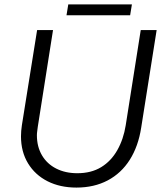

<svg xmlns="http://www.w3.org/2000/svg" viewBox="-20 -836 736 869"><path d="M326 13Q252 13 195.5 -15.5Q139 -44 107 -96.5Q75 -149 75 -219Q75 -231 76 -243.5Q77 -256 79 -269L148 -700H220L151 -262Q150 -252 148.5 -242.5Q147 -233 147 -224Q147 -172 170 -133Q193 -94 234.5 -73Q276 -52 330 -52Q393 -52 438 -79.5Q483 -107 511 -156.5Q539 -206 549 -269L617 -700H689L619 -258Q606 -174 567.5 -113Q529 -52 467.5 -19.5Q406 13 326 13ZM281 -767 289 -816H577L569 -767Z"/></svg>

Font: MuseoModerno Light
Style: Italic
Weight: 300
Italic angle: -9°
Designer: Pablo Cosgaya, Héctor Gatti, Marcela Romero, and the Authors of The MuseoModerno Project.
Foundry: Omnibus-Type Team
Version: Version 1.003